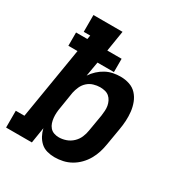

<svg xmlns="http://www.w3.org/2000/svg" viewBox="-177 -864 949 1000"><g transform="rotate(30 298.0 -363.5)"><path d="M291 8Q268 8 246 2Q224 -4 208 -18.5Q192 -33 181.5 -52.5Q171 -72 166 -94L151 0H-4V-101H48L119 -531H64V-611H132L136 -634H97V-735H272L252 -611H338V-531H239L224 -444Q237 -464 255 -480.5Q273 -497 293.5 -508Q314 -519 336.5 -523.5Q359 -528 381 -528Q409 -528 434.5 -519.5Q460 -511 477.5 -492Q495 -473 504.5 -448Q514 -423 517 -396.5Q520 -370 518.5 -342.5Q517 -315 512 -287L495 -187Q491 -162 483.5 -138Q476 -114 463 -91Q450 -68 431 -48.5Q412 -29 389 -16Q366 -3 341 2.5Q316 8 291 8ZM259 -93Q280 -93 301.5 -100.5Q323 -108 340 -124Q357 -140 366 -161Q375 -182 378 -203L395 -303Q397 -318 398 -333Q399 -348 396.5 -362Q394 -376 387.5 -389Q381 -402 370.5 -411Q360 -420 345.5 -423.5Q331 -427 316 -427Q297 -427 277 -421Q257 -415 241.5 -401Q226 -387 217.5 -368Q209 -349 205 -330L189 -230Q186 -214 185 -198.5Q184 -183 185.5 -168Q187 -153 191.5 -139Q196 -125 205.5 -114Q215 -103 229 -98Q243 -93 259 -93Z"/></g></svg>

Font: Iosevka Etoile Oblique
Style: Bold
Weight: 700
Italic angle: -9°
Designer: Belleve Invis
Foundry: Belleve Invis
Version: Version 15.5.2; ttfautohint (v1.8.4)